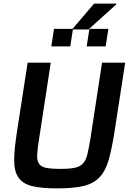

<svg xmlns="http://www.w3.org/2000/svg" viewBox="-20 -1035 741 1063"><path d="M58 0ZM545 -688H673L614 -306Q599 -210 581.5 -149Q564 -88 530.5 -53Q497 -18 441.5 -5Q386 8 297 8Q208 8 156.5 -5Q105 -18 81.5 -53Q58 -88 58.5 -149Q59 -210 74 -306L133 -688H261L197 -270Q188 -215 186 -181.5Q184 -148 195 -130Q206 -112 234 -106Q262 -100 313 -100Q364 -100 393.5 -106Q423 -112 439.5 -130Q456 -148 464 -181.5Q472 -215 481 -270ZM264 -778ZM264 -778 279 -875H384L369 -778ZM460 -778 475 -875H580L565 -778ZM382 -872ZM382 -872 383 -877 501 -1015H624L623 -1010L470 -872Z"/></svg>

Font: Azeri Sans SemiBold
Style: Italic
Weight: 600
Designer: Hector Gatti & Omnibus-Type (original fonts) / Cristiano Sobral (main changes and remastering)
Foundry: Omnibus-Type
Version: Version 0.07;August 21, 2020;FontCreator 13.0.0.2681 64-bit;